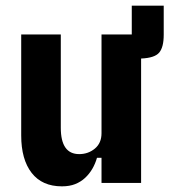

<svg xmlns="http://www.w3.org/2000/svg" viewBox="-20 -647 599 679"><path d="M323 -89Q317 -68 306.5 -50Q296 -32 281 -18Q266 -4 246 4Q226 12 199 12Q129 12 92 -35.5Q55 -83 55 -168V-525H195V-195Q195 -102 260 -102Q292 -102 315.5 -121.5Q339 -141 339 -176V-525H446V-627H559V-524Q559 -480 543 -461Q527 -442 479 -440V0H339V-89H323Z"/></svg>

Font: IBM Plex Sans Cond
Style: Bold
Weight: 700
Width: 3
Designer: Mike Abbink, Paul van der Laan, Pieter van Rosmalen
Foundry: Bold Monday
Version: Version 1.3